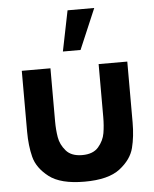

<svg xmlns="http://www.w3.org/2000/svg" viewBox="-56 -857 741 921"><g transform="rotate(-5 314.0 -397.0)"><path d="M432.5 -810H304L264.5 -615H349.5ZM60 -540H198V-285Q198 -244 204 -208Q210 -172 235.8 -142Q261.5 -112 314 -112Q366.5 -112 392.2 -142Q418 -172 424 -208Q430 -244 430 -285V-540H568V-247Q568 -179.5 554.2 -125Q540.5 -70.5 484.8 -27.2Q429 16 314 16Q199 16 143.2 -27.2Q87.5 -70.5 73.8 -125Q60 -179.5 60 -247Z"/></g></svg>

Font: Hauora ExtraBold
Style: Regular
Weight: 800
Designer: Wayne Shih
Foundry: WCYS
Version: Version 1.001